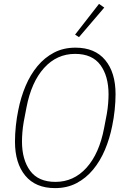

<svg xmlns="http://www.w3.org/2000/svg" viewBox="-20 -955 639 987"><path d="M263 12Q163 12 110 -52Q57 -116 57 -227Q57 -266 61.5 -308.5Q66 -351 74 -389Q87 -455 111.5 -513Q136 -571 172.5 -615Q209 -659 257.5 -684.5Q306 -710 368 -710Q468 -710 521 -646Q574 -582 574 -471Q574 -432 569.5 -389.5Q565 -347 557 -309Q544 -243 519.5 -185Q495 -127 458.5 -83Q422 -39 373.5 -13.5Q325 12 263 12ZM265 -20Q359 -20 424.5 -92.5Q490 -165 515 -296L529 -369Q534 -398 536 -424Q538 -450 538 -470Q538 -564 496 -621Q454 -678 366 -678Q272 -678 206.5 -605.5Q141 -533 116 -402L102 -329Q97 -300 95 -274Q93 -248 93 -228Q93 -134 135 -77Q177 -20 265 -20ZM386 -764 366 -777 489 -935 516 -916Z"/></svg>

Font: IBM Plex Sans Cond ExtLt
Style: Italic
Weight: 200
Width: 3
Italic angle: -11°
Designer: Mike Abbink, Paul van der Laan, Pieter van Rosmalen
Foundry: Bold Monday
Version: Version 1.3